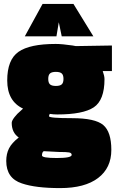

<svg xmlns="http://www.w3.org/2000/svg" viewBox="-20 -743 602 983"><path d="M92 196Q12 170 12 81Q12 45 26 17Q40 -11 76 -39Q40 -64 40 -114Q40 -125 54.5 -143.5Q69 -162 84 -174L98 -187Q17 -225 17 -331Q17 -437 74.5 -477.5Q132 -518 265 -518Q298 -518 352 -510L368 -507L553 -510V-379H506Q515 -354 515 -338Q515 -230 460 -193.5Q405 -157 273 -157Q253 -157 235 -160Q231 -154 231 -148Q231 -138 349 -138Q467 -138 508.5 -103Q550 -68 550 24.5Q550 117 482 168.5Q414 220 288 220Q162 220 92 196ZM195 53Q195 66 271 66Q347 66 347 50Q347 40 334 37.5Q321 35 281 35L204 31Q195 36 195 53ZM236 -311Q245 -303 266 -303Q287 -303 296 -311Q305 -319 305 -339Q305 -359 296 -367Q287 -375 266 -375Q245 -375 236 -367Q227 -359 227 -339Q227 -319 236 -311ZM107 -557 198 -723H356L458 -557H296L281 -629L269 -557Z"/></svg>

Font: Titillium Web Black
Style: Regular
Weight: 900
Version: Version 1.002;PS 35.000;hotconv 1.0.70;makeotf.lib2.5.55311